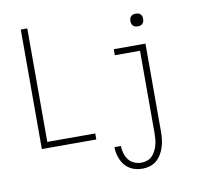

<svg xmlns="http://www.w3.org/2000/svg" viewBox="-99 -838 1198 1163"><g transform="rotate(-10 500.0 -256.0)"><path d="M104 0V-735H144V-37H439V0ZM685 223Q665 223 645 218.5Q625 214 607.5 203.5Q590 193 577 177.5Q564 162 556 143.5Q548 125 543.5 105Q539 85 539 65H579Q579 88 585.5 110Q592 132 605.5 150Q619 168 640.5 177Q662 186 685 186Q703 186 721 179.5Q739 173 751.5 159.5Q764 146 772.5 129Q781 112 785.5 94Q790 76 791.5 57.5Q793 39 793 20V-483H638V-520H833V20Q833 44 830.5 67.5Q828 91 821 113.5Q814 136 802 157Q790 178 772 193.5Q754 209 731 216Q708 223 685 223ZM806 -631Q798 -631 790.5 -633Q783 -635 777 -641Q771 -647 769 -654.5Q767 -662 767 -670Q767 -678 769 -685.5Q771 -693 777 -699Q783 -705 790.5 -707Q798 -709 806 -709Q814 -709 821.5 -707Q829 -705 835 -699Q841 -693 843 -685.5Q845 -678 845 -670Q845 -662 843 -654.5Q841 -647 835 -641Q829 -635 821.5 -633Q814 -631 806 -631Z"/></g></svg>

Font: Zed Sans Extralight
Style: Regular
Weight: 200
Designer: Belleve Invis
Foundry: Belleve Invis
Version: Version 1.0.0; ttfautohint (v1.8.4)